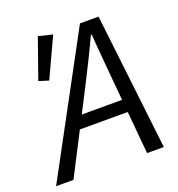

<svg xmlns="http://www.w3.org/2000/svg" viewBox="-152 -768 807 870"><g transform="rotate(-20 251.5 -333.5)"><path d="M-28.8 0 325.2 -656.3H414.8L490.7 0H409.9L375.9 -376.9Q371.7 -429.6 366.7 -482.1Q361.8 -534.7 358 -590.7H354Q328 -534.5 302.4 -483Q276.8 -431.4 248.9 -376.9L55 0ZM128.3 -204.9 143.6 -265.5H431.7L417.6 -204.9ZM105.7 -460.4 58.4 -475.3 125.9 -667.1 194 -650.8Z"/></g></svg>

Font: Source Sans Variable
Style: Italic
Weight: 200
Italic angle: -11°
Designer: Paul D. Hunt
Foundry: Adobe Systems Incorporated
Version: Version 3.006;hotconv 1.0.111;makeotfexe 2.5.65597